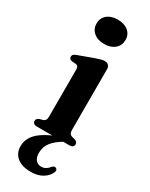

<svg xmlns="http://www.w3.org/2000/svg" viewBox="-239 -752 796 1021"><g transform="rotate(30 158.5 -241.5)"><path d="M219 -22.5 230.5 -2Q188.5 22 166.5 49.8Q144.5 77.5 144.5 115Q144.5 144.5 157.8 159Q171 173.5 191.5 173.5Q206 173.5 218.5 166.2Q231 159 239.5 147Q244.5 141.5 249.2 139.2Q254 137 260 138.5Q266 140 269.8 146.8Q273.5 153.5 268 164Q258.5 188.5 229.5 206.8Q200.5 225 156.5 225Q102 225 72 200.2Q42 175.5 42 133Q42 100 60.5 72.5Q79 45 118.2 21.5Q157.5 -2 219 -22.5ZM236 -451V-80Q236 -64.5 240.2 -57.2Q244.5 -50 253.5 -47L272.5 -42Q282 -39 286.5 -33.8Q291 -28.5 291 -20.5Q291 -11 284.5 -5.5Q278 0 263.5 0H66.5Q52.5 0 46 -5.5Q39.5 -11 39.5 -20.5Q39.5 -28 44 -33.2Q48.5 -38.5 58 -42L77.5 -47Q86.5 -50.5 90.8 -57.5Q95 -64.5 95 -80V-366.5Q95 -379.5 91.2 -385Q87.5 -390.5 79 -392L52.5 -394Q43.5 -396 39.5 -400.5Q35.5 -405 35.5 -412Q35.5 -420.5 40.2 -425.5Q45 -430.5 58.5 -435.5L151.5 -469.5Q171 -476.5 182.8 -479.5Q194.5 -482.5 202.5 -482.5Q219.5 -482.5 227.8 -473.8Q236 -465 236 -451ZM154.5 -559Q114.5 -559 90.2 -579.8Q66 -600.5 66 -634Q66 -667.5 90.2 -687.8Q114.5 -708 154.5 -708Q195 -708 219.2 -687.8Q243.5 -667.5 243.5 -634Q243.5 -600.5 219.2 -579.8Q195 -559 154.5 -559Z"/></g></svg>

Font: Fraunces SemiBold
Style: Regular
Weight: 600
Version: Version 1.000;[b76b70a41]